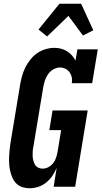

<svg xmlns="http://www.w3.org/2000/svg" viewBox="-20 -999 543 1027"><path d="M139 8Q119 8 101 2.5Q83 -3 69.5 -15.5Q56 -28 48 -45Q40 -62 35.5 -80Q31 -98 29.5 -117Q28 -136 28.5 -155.5Q29 -175 31 -194.5Q33 -214 36 -234L88 -548Q92 -571 98.5 -594Q105 -617 116 -639Q127 -661 143 -681Q159 -701 179.5 -715Q200 -729 224 -736Q248 -743 271 -743Q289 -743 306.5 -738.5Q324 -734 338.5 -725Q353 -716 364.5 -703Q376 -690 384 -675L394 -735H503L473 -554H364Q367 -570 364 -585Q361 -600 352.5 -612Q344 -624 330.5 -631Q317 -638 301 -638Q283 -638 265.5 -628Q248 -618 237 -602Q226 -586 220 -567.5Q214 -549 211 -531L159 -217Q156 -204 155 -191Q154 -178 154.5 -165.5Q155 -153 158 -141Q161 -129 167 -118.5Q173 -108 184 -102.5Q195 -97 208 -97Q224 -97 239 -105Q254 -113 264.5 -126.5Q275 -140 280 -155.5Q285 -171 288 -187L307 -303H244L261 -408H449L382 0H267L283 -101Q274 -79 260 -58.5Q246 -38 227 -22.5Q208 -7 184.5 0.5Q161 8 139 8ZM232 -804 186 -841 298 -979H414L479 -837L471 -833L424 -809L346 -914Z"/></svg>

Font: Iosevka Curly Slab Extrabold
Style: Italic
Weight: 800
Italic angle: -9°
Monospace: yes
Designer: Belleve Invis
Foundry: Belleve Invis
Version: Version 22.1.2; ttfautohint (v1.8.4)